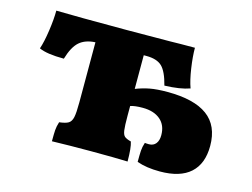

<svg xmlns="http://www.w3.org/2000/svg" viewBox="-76 -627 998 760"><g transform="rotate(15 423.0 -247.5)"><path d="M796 -142Q796 -69 754 -31Q712 7 629 7Q574 7 535 -7Q535 -37 536 -53Q537 -69 543 -87Q550 -86 560 -86Q578 -86 588 -98.5Q598 -111 598 -133Q598 -174 571.5 -196.5Q545 -219 499 -219Q467 -219 449 -213V-174Q449 -131 451.5 -113.5Q454 -96 461.5 -89.5Q469 -83 488 -78Q496 -54 496 2Q446 0 344 0Q256 0 186 2Q186 -28 187 -43.5Q188 -59 194 -78Q220 -81 231.5 -88Q243 -95 247 -113.5Q251 -132 251 -174V-421Q210 -419 186 -398Q162 -377 147 -326Q77 -326 45 -341Q55 -370 62 -418.5Q69 -467 69 -502Q149 -500 356 -500L535 -501Q571 -502 637 -502Q637 -466 644 -419Q651 -372 662 -342Q623 -328 559 -326Q545 -381 524 -401Q503 -421 460 -421H449V-283Q477 -294 505.5 -299.5Q534 -305 578 -305Q687 -305 741.5 -265Q796 -225 796 -142Z"/></g></svg>

Font: Vollkorn SC Black
Style: Regular
Weight: 900
Designer: Friedrich Althausen
Foundry: Friedrich Althausen
Version: Version 4.015